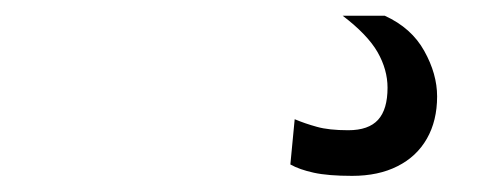

<svg xmlns="http://www.w3.org/2000/svg" viewBox="-20 -20 640 244"><path d="M427.5 203.5Q397 203.5 378.8 199.5Q360.5 195.5 349 189L354.5 131.5Q367.5 137 382.8 141.2Q398 145.5 422.5 145.5Q448.5 145.5 460.5 132.2Q472.5 119 472.5 91.5Q472.5 68.5 459.8 46.2Q447 24 415.5 0H469Q503 15.5 519.2 44.8Q535.5 74 535.5 102.5Q535.5 133.5 522.5 156.2Q509.5 179 485.2 191.2Q461 203.5 427.5 203.5Z"/></svg>

Font: Spline Sans Mono Light
Style: Italic
Weight: 300
Italic angle: -4°
Monospace: yes
Version: Version 1.004